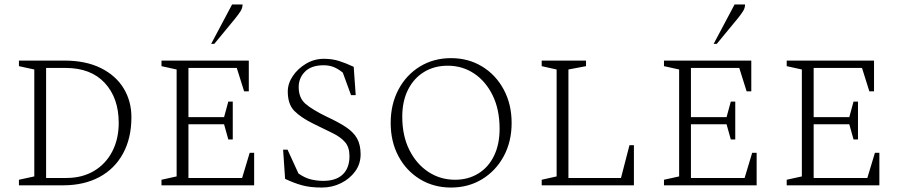

<svg xmlns="http://www.w3.org/2000/svg" viewBox="-20 -832 4038 862"><path d="M65 0V-25L134 -40V-520L65 -535V-560H269Q365 -560 432.5 -526.5Q500 -493 535 -435.5Q570 -378 570 -306Q570 -212 532.5 -143Q495 -74 426 -37Q357 0 263 0ZM274 -527H187V-33H278Q349 -33 402 -64.5Q455 -96 484 -152Q513 -208 513 -280Q513 -392 450.5 -459.5Q388 -527 274 -527Z M705 0V-25L773 -40V-520L705 -535V-560H1097V-422H1076L1043 -527H826V-306H986L1005 -376H1025V-206H1005L986 -274H826V-33H1067L1101 -146H1121V0ZM928 -635 1022 -812H1069Q1069 -797 1061 -783.5Q1053 -770 1036 -749L942 -635Z M1425 10Q1373 10 1336.5 0Q1300 -10 1260 -29L1251 -160H1271L1320 -53Q1349 -33 1376 -26.5Q1403 -20 1431 -20Q1489 -20 1519 -49Q1549 -78 1549 -131Q1549 -171 1529 -194Q1509 -217 1473 -234.5Q1437 -252 1388 -276Q1331 -304 1301.5 -334Q1272 -364 1272 -421Q1272 -457 1294.5 -490.5Q1317 -524 1354 -546Q1391 -568 1434 -568Q1472 -568 1503 -558Q1534 -548 1568 -532L1577 -405H1556L1519 -506Q1498 -523 1478 -531Q1458 -539 1433 -539Q1378 -539 1349.5 -510.5Q1321 -482 1321 -441Q1321 -392 1352 -365.5Q1383 -339 1447 -308Q1499 -284 1533 -261.5Q1567 -239 1583 -210.5Q1599 -182 1599 -139Q1599 -96 1574.5 -62.5Q1550 -29 1510.5 -9.5Q1471 10 1425 10Z M2005 10Q1927 10 1865.5 -27.5Q1804 -65 1769 -130.5Q1734 -196 1734 -280Q1734 -364 1769 -430Q1804 -496 1865.5 -533.5Q1927 -571 2005 -571Q2083 -571 2144.5 -533.5Q2206 -496 2241.5 -430Q2277 -364 2277 -280Q2277 -196 2241.5 -130.5Q2206 -65 2144.5 -27.5Q2083 10 2005 10ZM2023 -25Q2082 -25 2127.5 -53Q2173 -81 2198 -132.5Q2223 -184 2223 -254Q2223 -340 2192 -403.5Q2161 -467 2108.5 -502Q2056 -537 1990 -537Q1930 -537 1884 -509Q1838 -481 1812 -429.5Q1786 -378 1786 -308Q1786 -222 1818 -158.5Q1850 -95 1903.5 -60Q1957 -25 2023 -25Z M2412 0V-25L2479 -40V-520L2412 -535V-560H2611V-535L2532 -520V-33H2768L2806 -180H2826V0Z M2961 0V-25L3029 -40V-520L2961 -535V-560H3353V-422H3332L3299 -527H3082V-306H3242L3261 -376H3281V-206H3261L3242 -274H3082V-33H3323L3357 -146H3377V0ZM3184 -635 3278 -812H3325Q3325 -797 3317 -783.5Q3309 -770 3292 -749L3198 -635Z M3512 0V-25L3580 -40V-520L3512 -535V-560H3904V-422H3883L3850 -527H3633V-306H3793L3812 -376H3832V-206H3812L3793 -274H3633V-33H3874L3908 -146H3928V0Z"/></svg>

Font: Spectral SC ExtraLight
Style: Regular
Weight: 275
Designer: Jean-Baptiste Levee
Foundry: Production Type
Version: Version 2.001